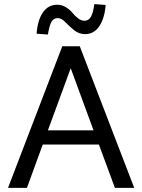

<svg xmlns="http://www.w3.org/2000/svg" viewBox="-20 -914 692 934"><path d="M261 -826Q241 -826 230.5 -808Q220 -790 213 -746L158 -750Q163 -817 189 -854Q215 -891 258 -891Q281 -891 300.5 -879Q320 -867 332 -852Q344 -837 359.5 -825Q375 -813 391 -813Q411 -813 422 -832Q433 -851 439 -894L494 -890Q489 -825 463 -786.5Q437 -748 394 -748Q364 -748 340 -767.5Q316 -787 297.5 -806.5Q279 -826 261 -826ZM539 0 461 -211H188L111 0H19L283 -689H368L633 0ZM213 -280H435L324 -582Z"/></svg>

Font: Martel Sans
Style: Regular
Weight: 400
Designer: Dan Reynolds and Mathieu Réguer
Foundry: Dan Reynolds and Mathieu Réguer
Version: Version 1.001;PS 001.001;hotconv 1.0.70;makeotf.lib2.5.58329